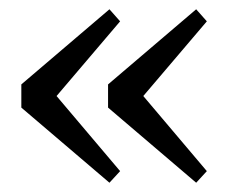

<svg xmlns="http://www.w3.org/2000/svg" viewBox="-20 -439 490 414"><path d="M216 -45 26 -207V-257L216 -419L239 -393L85 -212V-252L239 -70ZM403 -45 213 -207V-257L403 -419L426 -393L272 -212V-252L426 -70Z"/></svg>

Font: Lisu Bosa Light
Style: Regular
Weight: 300
Designer: David Morse, Annie Olsen, Victor Gaultney, Frank Grießhammer (Latin)
Foundry: SIL International
Version: Version 2.000